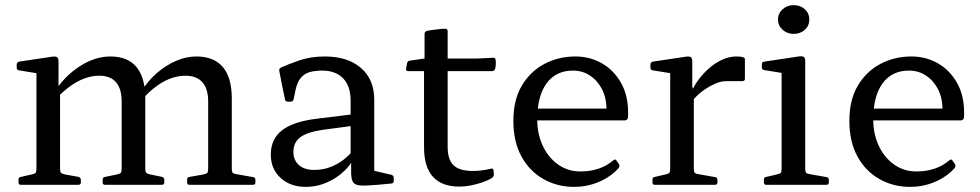

<svg xmlns="http://www.w3.org/2000/svg" viewBox="-20 -720 3818 748"><path d="M718 0Q709 0 709 -10V-20Q709 -30 719 -31L771 -40Q785 -43 788 -47Q791 -51 791 -65V-325Q791 -374 768.5 -399.5Q746 -425 703 -425Q620 -425 540 -340L531 -364Q555 -404 590 -434.5Q625 -465 665 -482.5Q705 -500 745 -500Q813 -500 848 -459Q883 -418 883 -337V-64Q883 -51 886.5 -47Q890 -43 904 -41L966 -30Q975 -29 975 -19V-9Q975 0 965 0ZM61 0Q52 0 52 -10V-20Q52 -30 62 -31L102 -40Q116 -43 119 -47Q122 -51 122 -65V-316H214V-64Q214 -51 217.5 -47Q221 -43 235 -40L286 -31Q295 -28 295 -19V-9Q295 0 285 0ZM389 0Q380 0 380 -10V-20Q380 -30 390 -31L434 -40Q448 -43 451 -47Q454 -51 454 -65V-325Q454 -374 432 -399.5Q410 -425 367 -425Q285 -425 203 -340L194 -364Q232 -424 291 -462Q350 -500 410 -500Q478 -500 512 -458.5Q546 -417 546 -337V-64Q546 -51 549.5 -47Q553 -43 567 -40L611 -31Q620 -28 620 -19V-9Q620 0 610 0ZM122 -316V-462L140 -432L54 -446Q45 -447 45 -457V-469Q45 -477 55 -480L182 -499Q196 -501 202 -497.5Q208 -494 208 -481V-382L214 -365V-316Z M1171 8Q1111 8 1073 -27Q1035 -62 1035 -117Q1035 -179 1079.5 -213Q1124 -247 1218 -258L1357 -275L1355 -230L1236 -214Q1176 -205 1149.5 -185Q1123 -165 1123 -128Q1123 -96 1144.5 -77Q1166 -58 1203 -58Q1241 -58 1270.5 -70.5Q1300 -83 1320 -99Q1340 -115 1348 -126L1360 -113Q1357 -97 1341.5 -76.5Q1326 -56 1300.5 -36.5Q1275 -17 1242 -4.5Q1209 8 1171 8ZM1346 -328Q1346 -384 1317 -414.5Q1288 -445 1235 -445Q1209 -445 1188 -439.5Q1167 -434 1152.5 -417.5Q1138 -401 1131 -368L1124 -333Q1121 -324 1112 -324H1101Q1091 -324 1090 -334Q1084 -362 1078.5 -389.5Q1073 -417 1068 -444Q1066 -452 1075 -457Q1101 -469 1145.5 -484.5Q1190 -500 1245 -500Q1335 -500 1386.5 -455Q1438 -410 1438 -332V-162H1346ZM1438 -162V-28L1419 -59L1505 -39Q1514 -36 1514 -27V-15Q1514 -6 1504 -5L1451 0Q1406 4 1384 2.5Q1362 1 1355 -11Q1348 -23 1348 -48V-99L1346 -107V-162Z M1770 7Q1701 7 1666.5 -31.5Q1632 -70 1632 -146V-482L1634 -492V-588Q1634 -597 1644 -600Q1654 -602 1666 -603.5Q1678 -605 1691 -606.5Q1704 -608 1715 -608Q1724 -608 1724 -598V-148Q1724 -98 1747 -76Q1770 -54 1822 -54Q1838 -54 1855.5 -56Q1873 -58 1893 -63Q1902 -65 1903 -55L1904 -42Q1905 -34 1897 -27Q1881 -17 1859 -9.5Q1837 -2 1814 2.5Q1791 7 1770 7ZM1569 -443Q1561 -443 1562 -453L1566 -474Q1568 -483 1578 -484L1634 -492H1840L1902 -495Q1911 -495 1911 -485Q1912 -477 1911.5 -468.5Q1911 -460 1909 -452Q1906 -443 1897 -443Z M2216 8Q2151 8 2097 -22.5Q2043 -53 2011.5 -110.5Q1980 -168 1980 -249Q1980 -331 2013 -386.5Q2046 -442 2101 -471Q2156 -500 2222 -500Q2278 -500 2324.5 -473.5Q2371 -447 2399 -398Q2427 -349 2427 -281Q2427 -277 2427 -271Q2427 -265 2426 -260Q2423 -251 2414 -251H2059V-297H2366L2343 -275Q2343 -280 2343 -284.5Q2343 -289 2343 -293Q2343 -337 2326 -371Q2309 -405 2279.5 -425Q2250 -445 2212 -445Q2146 -445 2109.5 -395.5Q2073 -346 2073 -254Q2073 -197 2095 -151Q2117 -105 2155 -78.5Q2193 -52 2241 -52Q2319 -52 2370 -96Q2377 -102 2382 -94L2391 -81Q2396 -74 2390 -65Q2359 -31 2313.5 -11.5Q2268 8 2216 8Z M2591 0V-316H2683V0ZM2882 -413Q2882 -404 2872 -404H2816Q2804 -404 2793.5 -402.5Q2783 -401 2771 -396Q2742 -384 2716 -364.5Q2690 -345 2673 -321L2670 -350Q2678 -376 2696 -402Q2714 -428 2738.5 -450.5Q2763 -473 2791.5 -486.5Q2820 -500 2848 -500Q2882 -500 2882 -490ZM2531 0Q2522 0 2522 -10V-20Q2522 -30 2532 -31L2571 -40Q2585 -43 2588 -47Q2591 -51 2591 -65V-180H2683V-64Q2683 -51 2686.5 -47Q2690 -43 2704 -41L2766 -30Q2775 -29 2775 -19V-9Q2775 0 2765 0ZM2591 -316V-462L2609 -432L2523 -446Q2514 -447 2514 -457V-469Q2514 -477 2524 -480L2651 -499Q2665 -501 2671 -497.5Q2677 -494 2677 -481V-382L2683 -365V-316Z M3072 -588Q3047 -588 3029 -604Q3011 -620 3011 -644Q3011 -668 3029 -684Q3047 -700 3072 -700Q3098 -700 3115.5 -684Q3133 -668 3133 -644Q3133 -620 3115.5 -604Q3098 -588 3072 -588ZM3025 0V-317H3117V0ZM2965 0Q2956 0 2956 -10V-20Q2956 -30 2966 -31L3005 -40Q3019 -43 3022 -47Q3025 -51 3025 -65V-180H3117V-64Q3117 -51 3120.5 -47Q3124 -43 3138 -41L3200 -30Q3209 -29 3209 -19V-9Q3209 0 3199 0ZM3025 -317V-463L3043 -433L2957 -447Q2948 -448 2948 -458V-470Q2948 -479 2958 -480L3091 -500Q3105 -502 3111 -498.5Q3117 -495 3117 -482V-317Z M3525 8Q3460 8 3406 -22.5Q3352 -53 3320.5 -110.5Q3289 -168 3289 -249Q3289 -331 3322 -386.5Q3355 -442 3410 -471Q3465 -500 3531 -500Q3587 -500 3633.5 -473.5Q3680 -447 3708 -398Q3736 -349 3736 -281Q3736 -277 3736 -271Q3736 -265 3735 -260Q3732 -251 3723 -251H3368V-297H3675L3652 -275Q3652 -280 3652 -284.5Q3652 -289 3652 -293Q3652 -337 3635 -371Q3618 -405 3588.5 -425Q3559 -445 3521 -445Q3455 -445 3418.5 -395.5Q3382 -346 3382 -254Q3382 -197 3404 -151Q3426 -105 3464 -78.5Q3502 -52 3550 -52Q3628 -52 3679 -96Q3686 -102 3691 -94L3700 -81Q3705 -74 3699 -65Q3668 -31 3622.5 -11.5Q3577 8 3525 8Z"/></svg>

Font: Hahmlet
Style: Regular
Weight: 400
Designer: Minjoo Ham & Mark Frömberg
Foundry: hypertype
Version: Version 1.001; ttfautohint (v1.8.3)